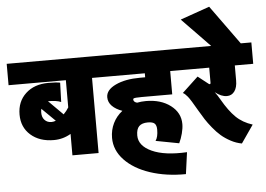

<svg xmlns="http://www.w3.org/2000/svg" viewBox="-110 -1000 1787 1288"><g transform="rotate(-5 784.0 -355.5)"><path d="M-43 -645H624V-501H519V4.9H342.8V-139.2Q289.6 -107.9 228 -107.9Q131.8 -107.9 72.5 -160.2Q13.2 -212.4 13.2 -297.9Q13.2 -385.7 71.3 -439.5Q129.4 -493.2 224.1 -493.2Q278.3 -493.2 303.2 -487.8L298.8 -357.9Q269.5 -371.1 210.9 -371.1L308.1 -273.9Q328.6 -294.4 342.8 -317.9V-501H-43ZM222.2 -230Q235.4 -230 252 -235.8L162.1 -324.2Q159.2 -312.5 159.2 -297.9Q159.2 -267.1 176.8 -248.5Q194.3 -230 222.2 -230Z M538.6 -645H1154.8V-501H1045.4V-344.2H839.4Q814.9 -344.2 802.2 -343Q789.6 -341.8 785.6 -339.6Q781.7 -337.4 781.7 -333Q781.7 -315.4 805.7 -309.1Q834.5 -314.9 865.7 -314.9Q965.8 -314.9 1030.8 -265.6Q1095.7 -216.3 1095.7 -140.1Q1095.7 -112.3 1086.7 -77.4Q1077.6 -42.5 1063.5 -13.2L906.7 -43Q924.3 -67.4 924.3 -117.2Q924.3 -146 911.6 -158.4Q898.9 -170.9 865.7 -170.9Q826.2 -170.9 806.9 -151.9Q787.6 -132.8 787.6 -89.8Q787.6 -20 874 19.5Q960.4 59.1 1110.4 50.8L1090.3 196.8Q958 198.2 850.1 162.4Q742.2 126.5 679.9 60.5Q617.7 -5.4 617.7 -87.9Q617.7 -141.1 639.9 -186.5Q662.1 -231.9 702.6 -263.2Q658.7 -278.8 634 -304Q609.4 -329.1 609.4 -362.8Q609.4 -412.1 674.8 -443.1Q740.2 -474.1 839.4 -474.1H874.5V-501H538.6Z M1068.4 -645H1604.5V-501H1480.5V-399.9Q1480.5 -352.5 1461.4 -326.7Q1442.4 -300.8 1410.2 -300.8Q1372.1 -300.8 1330.6 -334Q1347.2 -312.5 1365.2 -280.8Q1409.7 -203.1 1454.1 -159.7Q1498.5 -116.2 1565.4 -95.2L1482.4 24.9Q1444.3 18.1 1408.2 -1.2Q1372.1 -20.5 1345 -43.9Q1317.9 -67.4 1291.3 -100.1Q1264.6 -132.8 1247.1 -159.9Q1229.5 -187 1210.4 -220.2Q1166.5 -297.4 1148.9 -318.8Q1132.3 -339.4 1117.2 -347.2L1225.1 -448.2L1295.4 -393.1Q1301.3 -389.2 1304.2 -390.6Q1307.1 -392.1 1307.6 -396L1308.1 -399.9V-501H1068.4Z M1456.1 -519 1146 -838.9 1343.3 -908.2 1573.2 -589.8Z"/></g></svg>

Font: LT Superior Black
Style: Regular
Weight: 900
Designer: Daniel Lyons
Foundry: LyonsType
Version: Version 2.005